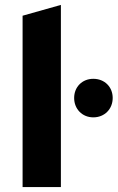

<svg xmlns="http://www.w3.org/2000/svg" viewBox="-20 -762 479 782"><path d="M72 0H228V-742L72 -698ZM360 -284C406 -284 439 -318 439 -363C439 -408 406 -441 360 -441C315 -441 282 -408 282 -363C282 -318 315 -284 360 -284Z"/></svg>

Font: Talent SemiBold
Style: Bold
Weight: 700
Designer: Mike Powis
Version: Version 1.001;hotconv 1.0.109;makeotfexe 2.5.65596